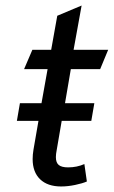

<svg xmlns="http://www.w3.org/2000/svg" viewBox="-20 -665 411 694"><path d="M236 -415 215 -292H321L310 -228H203L185 -123Q182 -108 182 -97Q182 -77 192.5 -68.5Q203 -60 226 -60Q258 -60 285 -72L294 -9Q278 -2 251.5 3.5Q225 9 201 9Q152 9 125 -17Q98 -43 98 -90Q98 -106 101 -124L119 -228H41L52 -292H130L152 -415H67L97 -485H165L187 -608L275 -645L246 -485H371L342 -415Z"/></svg>

Font: Niramit
Style: Italic
Weight: 400
Italic angle: -10°
Version: Version 1.000; ttfautohint (v1.6)